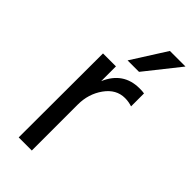

<svg xmlns="http://www.w3.org/2000/svg" viewBox="-229 -767 818 818"><g transform="rotate(45 180.5 -358.0)"><path d="M237 -560H168L267 -716H361ZM151 0H72L73 -507H151V-418Q191 -512 289 -512Q307 -512 317 -510V-432Q296 -439 274 -439Q221 -439 186 -390Q151 -341 151 -277Z"/></g></svg>

Font: Hind Vadodara
Style: Regular
Weight: 400
Designer: Hitesh Malaviya
Foundry: Indian Type Foundry
Version: Version 0.702;PS 1.0;hotconv 1.0.81;makeotf.lib2.5.63406